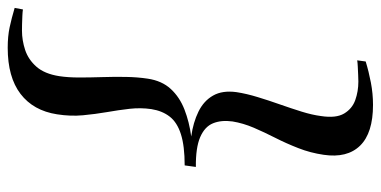

<svg xmlns="http://www.w3.org/2000/svg" viewBox="-271 -601 988 498"><g transform="rotate(90 223.0 -352.0)"><path d="M246 -825.5Q319 -825.5 351.8 -792Q384.5 -758.5 375.5 -697.5Q370.5 -663 358.2 -631.8Q346 -600.5 331.5 -572Q317 -543.5 305.2 -516Q293.5 -488.5 289 -461Q285 -432 293.8 -410.5Q302.5 -389 329.8 -377.2Q357 -365.5 407 -366L403 -337Q352.5 -337 322 -327.2Q291.5 -317.5 276.5 -298.2Q261.5 -279 257 -250.5Q253 -223 256.2 -194.2Q259.5 -165.5 264.8 -135.2Q270 -105 273 -73Q276 -41 270.5 -6Q261 55.5 217.5 88.8Q174 122 98 122Q68 122 44.8 117Q21.5 112 -5.5 104L-1.5 82.5Q4 83.5 15 84Q26 84.5 37 84.8Q48 85 53.5 85Q78.5 85 103.5 76.8Q128.5 68.5 147 47.5Q165.5 26.5 171.5 -11.5Q175 -34.5 175 -63Q175 -91.5 174 -122.5Q173 -153.5 173.5 -184Q174 -214.5 178 -241Q183.5 -278 204.8 -301Q226 -324 258.2 -336.5Q290.5 -349 328 -354Q291.5 -359 263.5 -372.8Q235.5 -386.5 221.8 -410.8Q208 -435 213 -471.5Q217 -497.5 225.8 -526.2Q234.5 -555 244.8 -584Q255 -613 263.5 -640.2Q272 -667.5 275 -690.5Q281 -729.5 268.5 -750.5Q256 -771.5 233.5 -779.5Q211 -787.5 185.5 -787.5Q179.5 -787.5 168.5 -787Q157.5 -786.5 147 -786Q136.5 -785.5 130.5 -784.5L133.5 -806.5Q159.5 -814.5 188.2 -820Q217 -825.5 246 -825.5Z"/></g></svg>

Font: Merriweather 144pt Medium
Style: Italic
Weight: 500
Italic angle: -7.8°
Version: Version 2.101